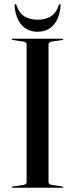

<svg xmlns="http://www.w3.org/2000/svg" viewBox="-20 -882 353 902"><path d="M208 -26Q208 -15 225.5 -13L272 -6Q277 -5.5 277 -3Q277 0 273 0H40Q36 0 36 -3Q36 -5.5 41 -6L87.5 -13Q105 -15 105 -26V-674Q105 -685 87.5 -687L41 -694Q36 -694.5 36 -697Q36 -700 40 -700H273Q277 -700 277 -697Q277 -694.5 272 -694L225.5 -687Q208 -685 208 -674ZM156.5 -789.5Q193.5 -789.5 218.8 -805Q244 -820.5 256 -857Q257.5 -862.5 261 -862.5Q265.5 -862.5 264.5 -855Q260 -797 232 -765Q204 -733 156.5 -733Q109.5 -733 81.2 -765Q53 -797 48.5 -855Q48 -862.5 52.5 -862.5Q56 -862.5 57.5 -857Q70 -819.5 96 -804.5Q122 -789.5 156.5 -789.5Z"/></svg>

Font: Fraunces144ptRegular
Style: Regular
Weight: 400
Version: Version 1.000;[0bf87f6ff]